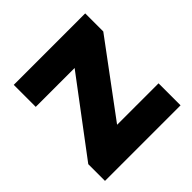

<svg xmlns="http://www.w3.org/2000/svg" viewBox="-150 -673 796 796"><g transform="rotate(-45 248.5 -274.5)"><path d="M469 0H26V-98L268 -420H40V-549H459V-443L226 -129H469Z"/></g></svg>

Font: Noto Sans Myanmar ExtraBold
Style: Regular
Weight: 800
Designer: Monotype Design Team
Foundry: Monotype Imaging Inc.
Version: Version 2.107; ttfautohint (v1.8.4.7-5d5b)